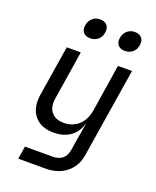

<svg xmlns="http://www.w3.org/2000/svg" viewBox="-171 -876 942 1156"><g transform="rotate(20 300.0 -298.5)"><path d="M90 180 103 98H278Q360 98 372 20L384 -55L401 -155H399Q384 -100 341 -70Q298 -40 235 -40Q153 -40 111.5 -91Q70 -142 84 -230L135 -550H225L176 -240Q166 -182 192.5 -149Q219 -116 273 -116Q329 -116 367.5 -151Q406 -186 416 -250L463 -550H553L462 20Q451 94 398 137Q345 180 264 180ZM470 -649Q441 -649 426.5 -666Q412 -683 416 -712Q421 -742 441 -759.5Q461 -777 490 -777Q519 -777 534 -759.5Q549 -742 544 -712Q540 -683 519.5 -666Q499 -649 470 -649ZM248 -649Q219 -649 204.5 -666Q190 -683 194 -712Q199 -742 219 -759.5Q239 -777 268 -777Q297 -777 312 -759.5Q327 -742 322 -712Q318 -683 297.5 -666Q277 -649 248 -649Z"/></g></svg>

Font: NKDuy Mono
Style: Italic
Weight: 400
Italic angle: -9°
Monospace: yes
Designer: NKDuy
Foundry: NKDuy
Version: Version 2.251; ttfautohint (v1.8.4.7-5d5b)